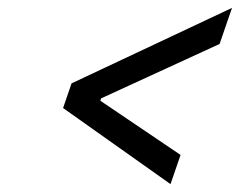

<svg xmlns="http://www.w3.org/2000/svg" viewBox="-20 -581 608 487"><path d="M568.5 -561 537 -469.5 236.5 -331.5 234.5 -325.5 438 -188 412.5 -114 140 -307 161.5 -369.5Z"/></svg>

Font: Libre Caslon Condensed Bold
Style: Italic
Weight: 700
Italic angle: -22.583°
Designer: Pablo Impallari, Rodrigo Fuenzalida, Katja Schimmel, Ertekin Erdin
Foundry: Pablo Impallari, Rodrigo Fuenzalida
Version: Version 2.000; ttfautohint (v1.8.4.7-5d5b);gftools[0.9.33]